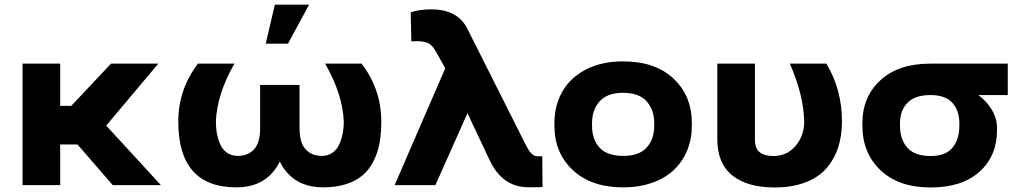

<svg xmlns="http://www.w3.org/2000/svg" viewBox="-20 -805 4415 835"><path d="M78.1 0V-528.3H241.7V-344.7H290L462.9 -528.3H668.5L441.9 -258.8L679.7 0H470.2L316.9 -176.8H241.7V0Z M1007.8 9.8Q755.4 9.8 755.4 -276.4Q755.4 -416 840.8 -528.3H999.5Q923.3 -395 918.9 -276.4Q918.9 -247.6 923.8 -222.2Q928.7 -196.8 939 -174.8Q949.2 -152.8 968.5 -139.9Q987.8 -127 1013.7 -127Q1058.1 -127 1084.7 -155.5Q1111.3 -184.1 1111.3 -247.6V-435.5H1282.7V-247.6Q1282.7 -184.1 1309.1 -155.5Q1335.4 -127 1379.9 -127Q1405.3 -127 1424.6 -139.9Q1443.8 -152.8 1454.3 -175Q1464.8 -197.3 1470 -222.7Q1475.1 -248 1475.1 -276.4Q1470.2 -395.5 1394 -528.3H1552.7Q1638.2 -416 1638.2 -276.4Q1638.2 -224.6 1630.4 -182.4Q1622.6 -140.1 1604.2 -103.8Q1585.9 -67.4 1557.1 -42.7Q1528.3 -18.1 1485.1 -4.2Q1441.9 9.8 1386.2 9.8Q1252.9 9.8 1196.8 -102.1Q1140.6 9.8 1007.8 9.8ZM1135.7 -615.2 1175.3 -784.7H1324.2L1232.4 -615.2Z M1696.3 0 1916.5 -508.3 1874.5 -583Q1859.9 -608.9 1841.8 -617.4Q1823.7 -626 1792 -626Q1776.9 -626 1769 -624.5L1766.1 -750.5Q1798.3 -764.2 1856 -764.2Q1971.2 -764.2 2013.2 -678.7L2260.7 -186.5Q2261.7 -184.1 2266.4 -175.5Q2271 -167 2272.9 -163.3Q2274.9 -159.7 2279.3 -152.3Q2283.7 -145 2287.4 -141.4Q2291 -137.7 2296.1 -133.3Q2301.3 -128.9 2306.6 -127.2Q2312 -125.5 2318.4 -125.5H2338.4L2339.4 7.8Q2331.1 9.3 2309.1 9.3H2277.8Q2165 9.3 2109.4 -108.4L2012.2 -314.5L2011.2 -308.6L1873.5 0Z M2391.1 -258.8V-269Q2391.1 -346.7 2425.8 -407.2Q2460.4 -467.8 2528.6 -502.9Q2596.7 -538.1 2689.5 -538.1Q2829.6 -538.1 2909.2 -463.1Q2988.8 -388.2 2988.8 -269V-258.8Q2988.8 -200.7 2968.8 -151.6Q2948.7 -102.5 2911.4 -66.7Q2874 -30.8 2817.1 -10.5Q2760.3 9.8 2690.4 9.8Q2551.3 9.8 2471.2 -65.2Q2391.1 -140.1 2391.1 -258.8ZM2554.7 -269V-258.8Q2554.7 -198.7 2587.6 -162.8Q2620.6 -127 2690.4 -127Q2759.3 -127 2792.2 -163.1Q2825.2 -199.2 2825.2 -258.8V-269Q2825.2 -327.6 2792 -364.5Q2758.8 -401.4 2689.5 -401.4Q2621.1 -401.4 2587.9 -364.5Q2554.7 -327.6 2554.7 -269Z M3348.1 10.3Q3231 10.3 3165.3 -41.7Q3099.6 -93.8 3099.6 -199.2V-528.3H3263.2V-198.2Q3263.2 -158.7 3284.2 -142.6Q3305.2 -126.5 3342.3 -126.5Q3403.8 -126.5 3440.7 -171.4Q3477.5 -216.3 3477.5 -276.4Q3475.1 -391.1 3415 -528.3H3573.7Q3641.6 -416.5 3641.6 -276.4Q3641.6 -212.9 3624.3 -161.4Q3606.9 -109.9 3572.3 -71Q3537.6 -32.2 3480.5 -11Q3423.3 10.3 3348.1 10.3Z M3730.5 -258.8V-269Q3730.5 -384.3 3809.1 -456.3Q3887.7 -528.3 4026.4 -528.3H4362.8V-391.6H4234.9Q4272.5 -363.3 4294.2 -326.4Q4315.9 -289.6 4315.9 -249V-238.8Q4315.9 -126.5 4239.7 -58.1Q4163.6 10.3 4027.3 10.3Q3888.2 10.3 3809.3 -64.7Q3730.5 -139.6 3730.5 -258.8ZM4026.4 -391.6Q3958.5 -391.6 3926.3 -357.7Q3894 -323.7 3894 -269V-258.8Q3894 -198.7 3926 -162.6Q3958 -126.5 4027.3 -126.5Q4092.3 -126.5 4122.3 -162.6Q4152.3 -198.7 4152.3 -258.8V-269Q4152.3 -323.7 4122.1 -357.7Q4091.8 -391.6 4026.4 -391.6Z"/></svg>

Font: Bert Sans Black
Style: Regular
Weight: 900
Designer: Christian Robertson, Adam Twardoch, & Cristiano Sobral
Foundry: Google
Version: Version 12.135;January 10, 2020;FontCreator 12.0.0.2547 64-b